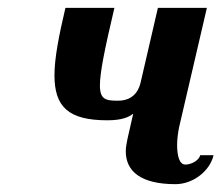

<svg xmlns="http://www.w3.org/2000/svg" viewBox="-20 -460 565 490"><path d="M437 -135 508 -440H383L339 -250C336 -237 326 -203 281 -203C250 -203 235 -206 235 -242C235 -275 247 -334 272 -440H147C130 -368 119 -311 119 -268C119 -187 155 -153 254 -153C291 -153 309 -161 320 -170L305 -104C303 -93 301 -84 301 -74C301 -23 339 10 428 10C473 10 516 -24 525 -64H491C488 -51 469 -40 453 -40C438 -40 432 -62 432 -90C432 -104 434 -120 437 -135Z"/></svg>

Font: Pfennig
Style: BoldItalic
Weight: 700
Italic angle: -13°
Version: Version 20100423